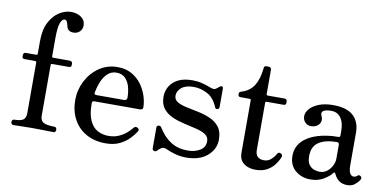

<svg xmlns="http://www.w3.org/2000/svg" viewBox="-71 -936 2315 1154"><g transform="rotate(10 1086.5 -359.0)"><path d="M56 0Q49 0 45 -5Q41 -10 41 -16Q41 -23 45 -28Q49 -33 56 -33Q95 -33 110.5 -44.5Q126 -56 126 -85V-394Q126 -402 117 -402H54Q39 -402 39 -416V-426Q39 -431 43 -435.5Q47 -440 54 -440H117Q126 -440 126 -448V-524Q126 -595 150 -640.5Q174 -686 209.5 -708Q245 -730 281 -730Q317 -730 342.5 -712Q368 -694 368 -662Q368 -640 353 -625Q338 -610 315 -610Q295 -610 284.5 -619.5Q274 -629 272 -645Q269 -658 264 -668.5Q259 -679 248 -678Q234 -677 224 -650Q214 -623 214 -556V-448Q214 -440 222 -440H324Q330 -440 334.5 -435.5Q339 -431 339 -426V-416Q339 -402 324 -402H222Q214 -402 214 -394V-85Q214 -56 233 -44.5Q252 -33 301 -33Q308 -33 311.5 -28Q315 -23 315 -16Q315 -10 311.5 -5Q308 0 301 0Q294 0 272.5 -0.5Q251 -1 223.5 -1.5Q196 -2 170 -2Q136 -2 101 -1Q66 0 56 0Z M620 12Q552 12 501.5 -16.5Q451 -45 423.5 -96Q396 -147 396 -213Q396 -275 424 -329.5Q452 -384 501 -418Q550 -452 614 -452Q664 -452 700.5 -431Q737 -410 760.5 -377.5Q784 -345 795.5 -308.5Q807 -272 807 -240Q807 -225 788 -225H513Q503 -225 500 -222Q497 -219 497 -211Q497 -144 515 -105.5Q533 -67 563 -51Q593 -35 629 -35Q665 -35 692.5 -47.5Q720 -60 739.5 -77Q759 -94 770 -109Q781 -122 795 -113Q809 -104 799 -91Q787 -71 763.5 -46.5Q740 -22 705 -5Q670 12 620 12ZM517 -264H684Q703 -264 703 -282Q703 -314 695 -345Q687 -376 667 -397Q647 -418 612 -418Q582 -418 560 -398.5Q538 -379 524.5 -347.5Q511 -316 504 -278Q501 -264 517 -264Z M1111 12Q1077 12 1044.5 3Q1012 -6 989 -17Q968 -27 953 -16Q948 -13 943 -8Q938 -3 934 1Q925 10 915 6.5Q905 3 905 -10V-134Q905 -146 916 -148Q927 -150 933 -141Q968 -85 1011.5 -58Q1055 -31 1113 -31Q1157 -31 1188.5 -50Q1220 -69 1220 -106Q1220 -133 1198 -147Q1176 -161 1141 -169.5Q1106 -178 1067.5 -186.5Q1029 -195 994 -210Q959 -225 937 -252.5Q915 -280 915 -326Q915 -358 931.5 -387Q948 -416 982 -434Q1016 -452 1070 -452Q1101 -452 1129 -445Q1157 -438 1179 -429Q1206 -418 1216 -426Q1221 -429 1226.5 -433.5Q1232 -438 1236 -442Q1244 -448 1251 -446.5Q1258 -445 1258 -432V-323Q1258 -310 1247 -307.5Q1236 -305 1232 -315Q1209 -371 1168 -392.5Q1127 -414 1084 -414Q1035 -414 1010 -392.5Q985 -371 985 -344Q985 -319 1007 -306Q1029 -293 1063.5 -286Q1098 -279 1136.5 -271Q1175 -263 1209.5 -248Q1244 -233 1266 -205Q1288 -177 1288 -128Q1288 -70 1241 -29Q1194 12 1111 12Z M1534 12Q1511 12 1488 4Q1465 -4 1450 -23Q1435 -42 1435 -76V-394Q1435 -402 1427 -402H1372Q1357 -402 1357 -416V-422Q1357 -428 1361.5 -431.5Q1366 -435 1372 -436Q1422 -452 1446.5 -491Q1471 -530 1478 -597Q1478 -612 1492 -612H1508Q1514 -612 1518.5 -607.5Q1523 -603 1523 -597V-448Q1523 -440 1531 -440H1634Q1641 -440 1645 -435.5Q1649 -431 1649 -426V-416Q1649 -402 1634 -402H1531Q1523 -402 1523 -394V-107Q1523 -53 1576 -53Q1601 -53 1619 -69.5Q1637 -86 1647 -105Q1652 -113 1658 -113.5Q1664 -114 1671 -110Q1683 -102 1676 -87Q1666 -63 1648.5 -40.5Q1631 -18 1603 -3Q1575 12 1534 12Z M1869 12Q1817 12 1778.5 -20Q1740 -52 1740 -109Q1740 -162 1773.5 -197.5Q1807 -233 1864.5 -251Q1922 -269 1992 -269Q2003 -269 2003 -279V-307Q2003 -357 1982.5 -386.5Q1962 -416 1923 -416Q1891 -416 1876 -406.5Q1861 -397 1870 -377Q1884 -347 1867 -325.5Q1850 -304 1819 -304Q1797 -304 1782.5 -319Q1768 -334 1768 -356Q1768 -380 1787.5 -402Q1807 -424 1843 -438Q1879 -452 1928 -452Q2013 -452 2052.5 -415Q2092 -378 2092 -313V-115Q2092 -79 2101 -64.5Q2110 -50 2123 -50Q2136 -50 2145 -59Q2155 -69 2167 -58Q2175 -50 2167 -37Q2156 -20 2138.5 -6.5Q2121 7 2093 7Q2038 7 2013 -47Q2007 -61 1998 -48Q1984 -29 1950.5 -8.5Q1917 12 1869 12ZM1916 -43Q1943 -43 1962.5 -58.5Q1982 -74 1992.5 -96Q2003 -118 2003 -137V-222Q2003 -237 1989 -237Q1920 -237 1879.5 -211Q1839 -185 1839 -125Q1839 -89 1853 -71.5Q1867 -54 1885.5 -48.5Q1904 -43 1916 -43Z"/></g></svg>

Font: Zen Old Mincho Medium
Style: Regular
Weight: 500
Designer: Yoshimichi Ohira
Foundry: Positype
Version: Version 1.500